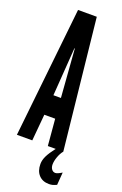

<svg xmlns="http://www.w3.org/2000/svg" viewBox="-174 -784 647 1021"><g transform="rotate(20 149.0 -273.5)"><path d="M0.5 0H87.5L101 -150H162.5L175.5 0H263L185 -735H79ZM111 -264 130 -529 130.5 -536.5H133L133.5 -529L153.5 -264ZM249.5 188Q260 188 269.2 185.8Q278.5 183.5 292.5 177L298 105.5Q273 121 261.5 121Q248.5 121 240.5 110.2Q232.5 99.5 232.5 83Q232.5 64 241.2 39.8Q250 15.5 263 0H220Q194 33.5 182.5 57.2Q171 81 171 103Q171 142.5 192.2 165.2Q213.5 188 249.5 188Z"/></g></svg>

Font: League Gothic SemiCondensed
Style: Regular
Weight: 400
Width: 4
Designer: The League of Moveable Type
Version: Version 1.600; ttfautohint (v1.8.3)